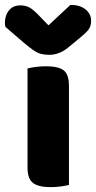

<svg xmlns="http://www.w3.org/2000/svg" viewBox="-57 -760 394 788"><path d="M56 -257H226V-1Q215 2 194.5 5Q174 8 150 8Q101 8 78.5 -9Q56 -26 56 -72ZM226 -211H56V-479Q67 -482 87.5 -485Q108 -488 132 -488Q182 -488 204 -471.5Q226 -455 226 -408ZM108 -691 142 -656 232 -740Q271 -740 294 -721.5Q317 -703 317 -674Q317 -652 305.5 -637.5Q294 -623 269 -603L224 -566Q205 -550 185 -542.5Q165 -535 145 -535Q127 -535 112.5 -538.5Q98 -542 81.5 -553Q65 -564 39 -586L-35 -650Q-39 -669 -34 -689.5Q-29 -710 -14 -724Q1 -738 27 -738Q47 -738 63.5 -729.5Q80 -721 108 -691Z"/></svg>

Font: Baloo Tamma 2 ExtraBold
Style: Regular
Weight: 800
Designer: Divya Kowshik, Shuchita Grover and Ek Type
Foundry: Ek Type
Version: Version 1.700